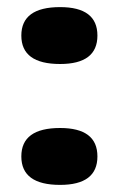

<svg xmlns="http://www.w3.org/2000/svg" viewBox="-20 -510 334 540"><path d="M149 10Q40 10 40 -70Q40 -150 149 -150Q254 -150 254 -70Q254 10 149 10ZM149 -330Q40 -330 40 -410Q40 -490 149 -490Q254 -490 254 -410Q254 -330 149 -330Z"/></svg>

Font: Ojuju ExtraBold
Style: Regular
Weight: 800
Designer: Chisaokwu Joboson, Mirko Velimirovic
Foundry: Udi Foundry
Version: Version 1.000